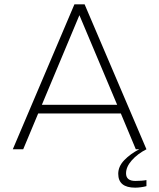

<svg xmlns="http://www.w3.org/2000/svg" viewBox="-20 -688 733 885"><path d="M39 0 323 -668H370L655 0H606L537 -165H156L87 0ZM173 -205H520L346 -618ZM603 177Q564 177 544.5 161Q525 145 525 113Q525 79 553 50Q581 21 622 0H655Q614 21 587.5 51Q561 81 561 111Q561 146 604 146Q617 146 631 145Q645 144 655 142V170Q644 173 630 175Q616 177 603 177Z"/></svg>

Font: Gantari ExtraLight
Style: Regular
Weight: 250
Designer: Anugrah Pasau
Foundry: Lafontype
Version: Version 1.000